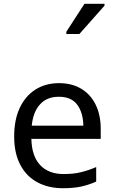

<svg xmlns="http://www.w3.org/2000/svg" viewBox="-20 -986 604 1016"><path d="M292 -546Q361 -546 410.5 -516Q460 -486 486.5 -431.5Q513 -377 513 -304V-251H146Q148 -160 192.5 -112.5Q237 -65 317 -65Q368 -65 407.5 -74.5Q447 -84 489 -102V-25Q448 -7 408 1.5Q368 10 313 10Q237 10 178.5 -21Q120 -52 87.5 -113.5Q55 -175 55 -264Q55 -352 84.5 -415Q114 -478 167.5 -512Q221 -546 292 -546ZM291 -474Q228 -474 191.5 -433.5Q155 -393 148 -321H421Q420 -389 389 -431.5Q358 -474 291 -474ZM331 -806V-818L427 -966H533V-956L400 -806Z"/></svg>

Font: Noto Sans Tifinagh Air
Style: Regular
Weight: 400
Designer: JamraPatel
Foundry: JamraPatel LLC
Version: Version 2.006; ttfautohint (v1.8.4.7-5d5b)